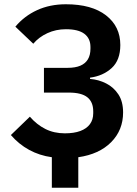

<svg xmlns="http://www.w3.org/2000/svg" viewBox="-20 -730 644 900"><path d="M223 150V7Q165 -1 116.5 -27.5Q68 -54 31 -97L120 -183Q152 -146 192.5 -125.5Q233 -105 284 -105Q327 -105 356.5 -116Q386 -127 401.5 -148Q417 -169 417 -199V-208Q417 -252 389.5 -274Q362 -296 303 -296H186V-412H297Q333 -412 356.5 -422Q380 -432 392 -452Q404 -472 404 -502V-510Q404 -550 375.5 -571.5Q347 -593 289 -593Q242 -593 202 -574.5Q162 -556 136 -525L52 -605Q94 -655 154 -682.5Q214 -710 289 -710Q410 -710 477 -658Q544 -606 544 -519Q544 -448 503.5 -411Q463 -374 402 -366V-360Q442 -357 477.5 -339Q513 -321 535 -287.5Q557 -254 557 -203Q557 -120 501 -63.5Q445 -7 347 7V150Z"/></svg>

Font: IBM Plex Sans SemiBold
Style: Regular
Weight: 600
Designer: Mike Abbink, Paul van der Laan, Pieter van Rosmalen
Foundry: Bold Monday
Version: Version 3.201